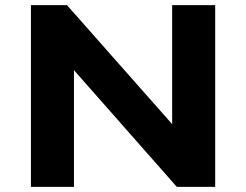

<svg xmlns="http://www.w3.org/2000/svg" viewBox="-20 -725 955 745"><path d="M100 0V-705H240L650 -241H648V-705H815V0H666L265 -455H267V0Z"/></svg>

Font: Nunito Sans 7pt SemiExpanded ExtraBold
Style: Regular
Weight: 800
Width: 6
Designer: Vernon Adams
Foundry: Vernon Adams
Version: Version 3.101;gftools[0.9.27]